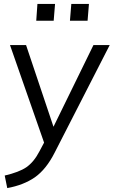

<svg xmlns="http://www.w3.org/2000/svg" viewBox="-20 -733 580 980"><path d="M540 -503 259 46Q216 131 158 172Q100 212 17 227L4 163Q77 146 114 121Q153 94 181 40L205 -5L31 -503H113L253 -86L457 -503ZM171 -713H261L254 -627H165ZM344 -713H434L427 -627H337Z"/></svg>

Font: PRinguin Sans
Style: Italic
Weight: 400
Designer: Vernon Adams
Foundry: Vernon Adams
Version: ""